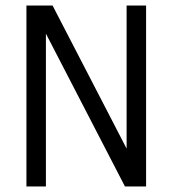

<svg xmlns="http://www.w3.org/2000/svg" viewBox="-20 -670 620 690"><path d="M75 0V-650H169L435 -136V-650H505V0H429L145 -549V0Z"/></svg>

Font: Sometype Mono
Style: Regular
Weight: 400
Monospace: yes
Designer: Ryoichi Tsunekawa
Foundry: Dharma Type
Version: Version 1.000; ttfautohint (v1.8.3)